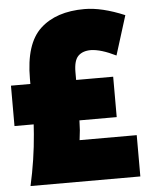

<svg xmlns="http://www.w3.org/2000/svg" viewBox="-61 -781 683 857"><g transform="rotate(-5 280.5 -353.0)"><path d="M285 -459V-424H451V-243H284L282 -199Q281 -186 277 -155H533V30H41Q67 -86 76 -200L79 -243H-7V-424H80V-447Q80 -604 151 -670Q222 -736 349 -736Q427 -736 529 -693L474 -517Q407 -550 362 -551Q325 -551 305 -531Q285 -511 285 -459Z"/></g></svg>

Font: Repo
Style: ExtraBlack
Weight: 1000
Designer: Stefan Peev
Foundry: Context Ltd
Version: Version 001.000